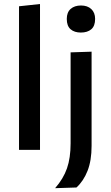

<svg xmlns="http://www.w3.org/2000/svg" viewBox="-20 -764 564 979"><path d="M77 0V-732L184 -743.5V0ZM261 195.5Q303 147.5 321.5 94.5Q340 41.5 340 -33V-497L447 -500.5V-20Q447 54.5 426.5 106.8Q406 159 370 192ZM392 -598Q359.5 -598 340 -614.8Q320.5 -631.5 320.5 -667.5Q320.5 -701 340.2 -718.5Q360 -736 393 -736Q426 -736 445.5 -717.8Q465 -699.5 465 -667.5Q465 -631.5 445.5 -614.8Q426 -598 392 -598Z"/></svg>

Font: Commissioner Medium
Style: Regular
Weight: 500
Designer: Kostas Bartsokas
Foundry: Kostas Bartsokas
Version: Version 1.000; ttfautohint (v1.8.3)